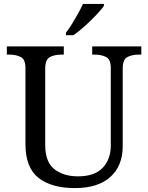

<svg xmlns="http://www.w3.org/2000/svg" viewBox="-20 -951 757 981"><path d="M362 10Q244 10 177 -42Q110 -94 110 -216V-604Q110 -648 85.5 -660Q61 -672 28 -672H15V-714H306V-672H293Q259 -672 235 -659.5Q211 -647 211 -600V-210Q211 -123 258 -86.5Q305 -50 378 -50Q464 -50 505 -94Q546 -138 546 -206V-604Q546 -648 521.5 -660Q497 -672 464 -672H451V-714H702V-672H689Q655 -672 631 -659.5Q607 -647 607 -600V-204Q607 -104 544 -47Q481 10 362 10ZM317 -784Q332 -803 348 -829Q364 -855 379 -882Q394 -909 404 -931H511V-921Q502 -908 484 -888Q466 -868 443.5 -846Q421 -824 398 -804.5Q375 -785 355 -771H317Z"/></svg>

Font: Noto Serif NP Hmong
Style: Regular
Weight: 400
Designer: Dalton Maag Ltd
Foundry: Dalton Maag Ltd
Version: Version 1.001